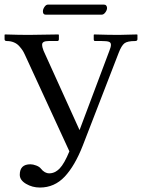

<svg xmlns="http://www.w3.org/2000/svg" viewBox="-20 -797 621 839"><path d="M195.3 -39.6Q220.2 -39.6 240.7 -60.8Q261.2 -82 283.2 -135.7L88.4 -558.6Q83.5 -569.3 78.6 -576.9Q73.7 -584.5 64.2 -595.2Q54.7 -606 40.8 -611.8Q26.9 -617.7 9.8 -617.7Q0 -617.7 0 -625.5V-644.5L1.5 -646.5Q64 -644.5 105 -644.5L235.4 -646.5L237.3 -644.5V-626Q237.3 -617.7 230.5 -617.7H192.4Q164.1 -617.7 164.1 -602.1Q164.1 -590.8 170.4 -575.2L327.6 -228.5L458 -575.2Q464.8 -591.8 464.8 -601.1Q464.8 -611.3 455.8 -614.5Q446.8 -617.7 425.3 -617.7H395.5Q389.6 -617.7 389.6 -625.5V-644.5L391.1 -646.5Q456.5 -644.5 499 -644.5L579.1 -646.5L580.6 -644.5V-626Q580.6 -617.7 570.3 -617.7Q536.6 -617.7 523.7 -607.7Q510.7 -597.7 498.5 -565.9L341.8 -161.1Q307.1 -72.3 262.5 -24.9Q217.8 22.5 154.3 22.5Q121.1 22.5 93.8 6.3Q66.4 -9.8 66.4 -33.2Q66.4 -79.1 112.8 -79.1Q124.5 -79.1 138.4 -73.7Q152.3 -68.4 158.7 -60.1Q174.8 -39.6 195.3 -39.6ZM424.3 -732.9H179.7Q167.5 -732.9 167.5 -747.6Q167.5 -756.8 174.3 -766.8Q181.2 -776.9 189.5 -776.9H434.1Q440.9 -776.9 444.3 -772.5Q447.8 -768.1 447.8 -762.2Q447.8 -752.9 440.4 -742.9Q433.1 -732.9 424.3 -732.9Z"/></svg>

Font: Libertinage
Style: b
Weight: 400
Designer: OSP
Foundry: OSP
Version: Version 1.0; 2008; OFL relea